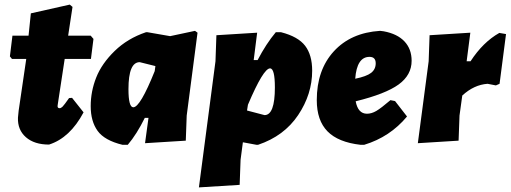

<svg xmlns="http://www.w3.org/2000/svg" viewBox="-20 -618 2218 834"><path d="M193 10Q129 10 92.5 -22Q56 -54 58 -107L61 -137L93 -355L94 -362H32L23 -373L34 -463H104L114 -560L283 -598L295 -588L276 -463H374L386 -449L375 -362H261L231 -165L230 -157Q230 -148 239 -148Q245 -148 252 -155Q259 -162 280 -192L293 -193L343 -130Q284 -19 193 10Z M614 -478H621L719 -461L827 -484L838 -476L791 -116L787 -7L610 4L625 -106H609Q574 -35 535 11H512Q434 -8 404 -49.5Q374 -91 374 -157Q374 -221 398 -281.5Q422 -342 478 -396.5Q534 -451 614 -478ZM538 -231Q538 -152 559 -152Q589 -152 652 -309L655 -331L587 -348Q538 -348 538 -231Z M1097 -476 1082 -357H1099Q1136 -428 1178 -478H1201Q1275 -459 1305.5 -419Q1336 -379 1336 -311Q1336 -209 1275 -118Q1214 -27 1101 11H1094L1035 0L1025 76L1021 185L844 196L916 -352L920 -465ZM1153 -321Q1124 -321 1057 -163L1053 -138L1129 -118Q1174 -118 1174 -238Q1174 -321 1153 -321Z M1748 -112Q1674 -23 1562 11H1546Q1449 0 1402.5 -47.5Q1356 -95 1356 -183Q1356 -314 1430 -395Q1504 -476 1631 -484L1647 -482Q1706 -471 1737 -438Q1768 -405 1768 -354Q1768 -292 1711.5 -251Q1655 -210 1525 -178Q1535 -124 1574 -124Q1594 -124 1614.5 -136Q1635 -148 1676 -183L1696 -179ZM1585 -371Q1530 -371 1523 -276Q1572 -286 1592 -301.5Q1612 -317 1612 -343Q1612 -371 1585 -371Z M2023 -476 2007 -352H2024Q2078 -435 2149 -475L2178 -470L2150 -254L2134 -247L2098 -254Q2039 -250 1988 -203L1976 -116L1972 -7L1795 4L1842 -352L1846 -465Z"/></svg>

Font: Alegreya Sans SC Black
Style: Italic
Weight: 900
Italic angle: -7°
Designer: Juan Pablo del Peral
Foundry: Huerta Tipografica
Version: Version 2.007